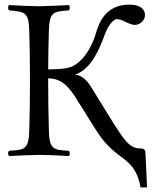

<svg xmlns="http://www.w3.org/2000/svg" viewBox="-20 -672 669 833"><path d="M589 -28C541 -28 519 -62 449 -175L375 -295C359 -323 331 -348 305 -348C378 -372 413 -464 435 -523C451 -568 476 -589 486 -589C513 -589 539 -564 565 -564C586 -564 609 -582 609 -606C609 -629 593 -652 541 -652C433 -652 407 -563 398 -534C383 -481 353 -417 298 -386C272.7 -372.4 224.8 -371.1 189.1 -371C189.3 -426.5 190.1 -470.6 192 -536C194.5 -619 208.5 -622 278.5 -627C284.5 -633 284.5 -644 278.5 -650C241.5 -648 179 -645 149 -645C119 -645 51.5 -648 19.5 -650C13.5 -644 13.5 -633 19.5 -627C89.5 -621 105 -619 107 -536C109 -453 110 -404 110 -321C110 -238 109 -192 107 -109C105 -26 89.5 -21 19.5 -18C13.5 -12 13.5 -1 19.5 5C58.5 3 119.5 0 149.5 0C179.5 0 237.5 2 278.5 5C284.5 -1 284.5 -12 278.5 -18C208.5 -21 194 -26 192 -109C190 -191.5 189 -237 189 -320V-332C243.2 -331.1 275.8 -304.6 321 -228L397 -107C436 -45 472 -17 504 7C544 37 575 62 590 141H618L611 -8C611 -16 610 -28 589 -28Z"/></svg>

Font: Libertinus Serif Display
Style: Regular
Weight: 400
Designer: Philipp H. Poll
Foundry: Khaled Hosny
Version: Version 6.1